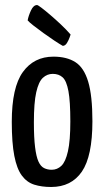

<svg xmlns="http://www.w3.org/2000/svg" viewBox="-20 -736 416 766"><path d="M184 10Q146.1 10 116.6 0.7Q87.2 -8.6 67.1 -35.6Q47.1 -62.6 37.1 -114.1Q27 -165.6 27 -249.9Q27 -387.4 71.3 -448.7Q115.5 -510 193.4 -510Q246.3 -510 280.7 -488.1Q315 -466.3 331.8 -410.3Q348.7 -354.2 348.7 -252.5Q348.7 -112.8 306.7 -51.4Q264.6 10 184 10ZM186.3 -58.7Q208.3 -58.7 224.9 -74.5Q241.5 -90.3 251 -132.3Q260.6 -174.3 260.6 -252Q260.6 -331.8 253 -372.5Q245.4 -413.3 230 -427.3Q214.6 -441.3 190.5 -441.3Q168.2 -441.3 151.1 -425.6Q134 -409.9 124.6 -368Q115.2 -326.2 115.2 -248.1Q115.2 -186.6 120 -148.6Q124.7 -110.6 133.5 -91.4Q142.2 -72.2 155.9 -65.4Q169.5 -58.7 186.3 -58.7ZM230.3 -553.1Q217.9 -560.1 196.7 -574.1Q175.6 -588.1 153.5 -604.1Q131.4 -620.1 113.8 -633.8Q96.1 -647.6 90.3 -654.7Q93.5 -672.8 103.5 -694.3Q113.5 -715.9 127.9 -715.9Q131.1 -715.9 145.4 -705.1Q159.7 -694.3 180.5 -676.5Q201.3 -658.7 222.9 -638.4Q244.5 -618 261.7 -598.2Q261.7 -598.2 257.9 -587.1Q254.1 -576 247.1 -564.5Q240.1 -553.1 230.3 -553.1Z"/></svg>

Font: Yanone Kaffeesatz ExtraLight
Style: Regular
Weight: 200
Designer: Yanone (Cyrillic: Daniel Pouzeot, Huerta Tipografica, and Cyreal)
Foundry: Yanone
Version: Version 2.003